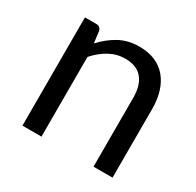

<svg xmlns="http://www.w3.org/2000/svg" viewBox="-119 -646 793 778"><g transform="rotate(30 278.0 -257.0)"><path d="M73 0V-506.5H126Q145 -506.5 150 -488L157 -433Q190 -469.5 230.8 -492Q271.5 -514.5 325 -514.5Q366.5 -514.5 398.2 -500.8Q430 -487 451.2 -461.8Q472.5 -436.5 483.5 -401Q494.5 -365.5 494.5 -322.5V0H405.5V-322.5Q405.5 -380 379.2 -411.8Q353 -443.5 299 -443.5Q259.5 -443.5 225.2 -424.5Q191 -405.5 162 -373V0Z"/></g></svg>

Font: 8514790e538f44c2 - subset of Lato
Style: Regular
Weight: 400
Version: Version 1.104; Western+Polish opensource